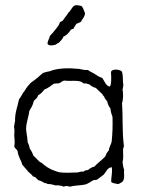

<svg xmlns="http://www.w3.org/2000/svg" viewBox="-20 -697 539 727"><path d="M401 -8C408 -2 419 -2 428 0C435 -4 444 -6 447 -14C453 -26 448 -44 450 -55C446 -62 446 -74 444 -83C448 -98 446 -112 446 -129C445 -137 450 -139 449 -146C442 -199 446 -251 442 -306C447 -321 447 -344 444 -359C446 -363 446 -370 447 -375C444 -391 447 -414 441 -427C432 -434 409 -437 401 -427C399 -420 402 -410 401 -400C401 -389 401 -374 395 -369C380 -373 376 -390 367 -402C356 -405 348 -411 340 -416C332 -422 321 -425 313 -432C300 -431 290 -434 280 -436C242 -440 198 -440 168 -427C159 -426 151 -423 143 -421C128 -408 114 -395 97 -384C89 -375 80 -366 74 -354C65 -345 61 -331 52 -321C47 -294 36 -271 37 -238C35 -232 35 -224 33 -217C36 -207 34 -195 34 -183C35 -169 37 -156 34 -143C36 -134 45 -132 47 -123C49 -103 60 -92 64 -74C70 -66 77 -59 83 -52C88 -43 99 -39 104 -30C107 -27 115 -28 116 -23C120 -21 122 -17 126 -14C134 -14 137 -9 143 -8C146 -2 157 -5 160 0C173 -1 181 3 190 5C203 4 213 6 222 10C230 5 237 8 245 10C264 4 290 6 308 0C317 -4 324 -9 332 -14C337 -16 343 -15 348 -17C357 -23 364 -30 373 -36C382 -46 386 -62 403 -64C407 -48 400 -22 401 -8ZM406 -254C407 -219 406 -193 403 -162C401 -149 393 -141 392 -127C386 -122 382 -114 379 -105C366 -91 350 -80 337 -66C327 -64 320 -59 313 -53C305 -53 300 -51 296 -47C287 -48 281 -46 274 -44C248 -44 226 -41 203 -45C182 -51 164 -59 149 -71L138 -80C136 -82 134 -82 132 -83C124 -89 116 -100 107 -107C103 -117 99 -126 93 -134C91 -143 89 -151 85 -157C84 -172 82 -183 80 -197C75 -223 88 -250 91 -277C98 -289 105 -299 108 -315C114 -321 122 -326 124 -336C134 -341 141 -349 148 -358C162 -363 172 -372 184 -380C189 -380 194 -382 201 -381C210 -383 214 -390 223 -392C247 -388 284 -397 296 -381C305 -382 310 -380 316 -378C323 -377 323 -371 329 -370C332 -367 338 -366 343 -364L368 -340C369 -334 376 -333 376 -326C379 -321 383 -318 386 -313C388 -303 392 -293 398 -287C399 -273 403 -264 406 -254ZM160 -531C165 -522 181 -525 191 -528C195 -531 199 -534 204 -536C209 -543 217 -548 220 -558C232 -563 241 -573 248 -584C251 -587 256 -587 259 -589C261 -596 266 -600 269 -607C275 -608 280 -612 286 -614C291 -625 301 -632 302 -647C298 -657 295 -667 289 -674C282 -676 270 -679 262 -676C252 -670 248 -656 239 -649C233 -638 224 -630 218 -619L207 -613C204 -602 198 -596 193 -589C185 -579 177 -569 169 -561C167 -549 160 -544 160 -531Z"/></svg>

Font: FuturaRener
Style: Light
Weight: 300
Designer: BSozoo
Foundry: BSozoo
Version: Version 1.0